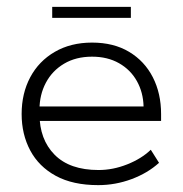

<svg xmlns="http://www.w3.org/2000/svg" viewBox="-20 -529 532 559"><path d="M266 10Q192 10 142.5 -17Q93 -44 68 -91Q43 -138 43 -197Q43 -257 68 -304Q93 -351 139.5 -378Q186 -405 248 -405Q311 -405 356 -378Q401 -351 425 -304Q449 -257 449 -197V-177H77V-219H398Q397 -260 378.5 -293Q360 -326 326.5 -345Q293 -364 248 -364Q201 -364 166.5 -343.5Q132 -323 113.5 -288Q95 -253 95 -210V-197Q95 -123 139 -78.5Q183 -34 267 -34Q309 -34 350.5 -50.5Q392 -67 419 -93L443 -55Q410 -25 363 -7.5Q316 10 266 10ZM132 -477V-509H361V-477Z"/></svg>

Font: Rokkitt SemiBold Light
Style: Regular
Weight: 300
Version: Version 3.103